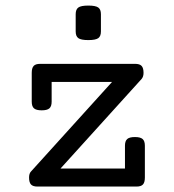

<svg xmlns="http://www.w3.org/2000/svg" viewBox="-20 -686 640 706"><path d="M507.8 -418Q507.8 -403.8 500.5 -395.5L202.6 -66.4H439.5V-150.4Q439.5 -167.5 447.8 -174.8Q456.1 -182.1 476.1 -182.1Q496.1 -182.1 504.4 -174.8Q512.7 -167.5 512.7 -150.4V-33.2Q512.7 -15.1 505.6 -7.6Q498.5 0 481.9 0H117.7Q101.1 0 94 -7.6Q86.9 -15.1 86.9 -33.2Q86.9 -47.9 93.8 -55.2L392.1 -384.8H169.9V-312Q169.9 -294.9 161.6 -287.6Q153.3 -280.3 133.3 -280.3Q113.3 -280.3 105 -287.6Q96.7 -294.9 96.7 -312V-418Q96.7 -436 103.8 -443.6Q110.8 -451.2 127.4 -451.2H477.1Q493.7 -451.2 500.7 -443.6Q507.8 -436 507.8 -418ZM351.1 -633.8V-570.3Q351.1 -552.7 341.3 -545.7Q331.5 -538.6 304.7 -538.6Q277.8 -538.6 268.1 -545.7Q258.3 -552.7 258.3 -570.3V-633.8Q258.3 -651.4 268.1 -658.4Q277.8 -665.5 304.7 -665.5Q331.5 -665.5 341.3 -658.4Q351.1 -651.4 351.1 -633.8Z"/></svg>

Font: Courier Prime
Style: Regular
Weight: 400
Designer: Alan Dague-Greene, Quote-Unquote Apps
Foundry: Quote-Unquote Apps
Version: Version 3.018